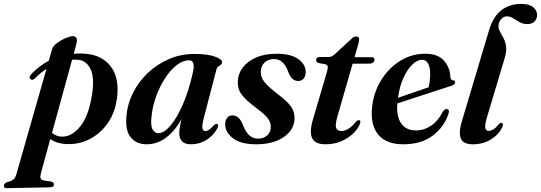

<svg xmlns="http://www.w3.org/2000/svg" viewBox="-108 -744 2828 1004"><path d="M74.5 -334Q60 -321 50.5 -331Q45.5 -336 47.8 -343.8Q50 -351.5 58 -359Q77.5 -379 99.8 -396Q122 -413 147 -426L164 -485.5Q168.5 -503 190.2 -519Q212 -535 236 -545Q260 -555 272.5 -555Q302.5 -555 291 -512L277.5 -463Q299 -464.5 322 -464Q419 -461.5 468.2 -400.2Q517.5 -339 504 -233Q495 -159 458 -104Q421 -49 365.5 -19Q310 11 246 9.5Q189.5 8.5 155 -17L107 157.5Q101.5 177.5 103.8 187.2Q106 197 123 200L157 205Q174 208.5 174 220Q174.5 235 153 235.5L-71.5 240Q-88 240.5 -88 227Q-88 216 -71.5 208.5Q-46 202 -37 194Q-28 186 -22.5 167.5L135 -384Q103.5 -363.5 74.5 -334ZM214 -29.5Q265.5 -27.5 310 -80.8Q354.5 -134 372.5 -244.5Q387.5 -337 365.5 -382.5Q343.5 -428 300 -431.5Q284.5 -432.5 269 -431.5L164 -49.5Q184.5 -31 214 -29.5Z M959 -132Q947.5 -88.5 950.5 -73.5Q953.5 -58.5 965.5 -58.5Q974.5 -58.5 984.5 -65Q994.5 -71.5 1009.5 -88Q1021 -99 1028 -96Q1038 -91.5 1027.5 -71Q1007 -34 970.8 -11.8Q934.5 10.5 891 10.5Q858.5 10.5 844 -4.8Q829.5 -20 829.5 -48.5Q829.5 -73.5 841 -121.5Q806.5 -58.5 760 -24Q713.5 10.5 659 10.5Q604 10.5 574.8 -26.8Q545.5 -64 553.5 -140.5Q559 -202 588 -259.5Q617 -317 665 -362.5Q713 -408 775.2 -435Q837.5 -462 909 -462Q977 -462 1015.8 -448Q1054.5 -434 1053 -418.5Q1052.5 -409.5 1046.2 -405Q1040 -400.5 1033.2 -395.8Q1026.5 -391 1024 -381.5ZM684.5 -136Q678.5 -87.5 689.8 -67.5Q701 -47.5 720 -47.5Q750 -47.5 784 -87.8Q818 -128 849.2 -200.5Q880.5 -273 901.5 -369Q914 -428.5 881 -428.5Q847.5 -428.5 814.5 -402.5Q781.5 -376.5 754 -333.5Q726.5 -290.5 708 -238.8Q689.5 -187 684.5 -136Z M1242 -19Q1271 -19 1289.5 -36.2Q1308 -53.5 1308 -80Q1308.5 -103.5 1292.8 -124.8Q1277 -146 1231 -180.5Q1178 -219.5 1156 -249Q1134 -278.5 1135.5 -318Q1136.5 -357 1161 -390Q1185.5 -423 1230.5 -443Q1275.5 -463 1338 -463Q1413.5 -463 1451.8 -435Q1490 -407 1490.5 -369.5Q1491 -346.5 1480.2 -333.5Q1469.5 -320.5 1452 -320.5Q1433.5 -320.5 1420.2 -333Q1407 -345.5 1395.5 -378Q1372 -435 1325.5 -435Q1294.5 -435 1275.2 -416.8Q1256 -398.5 1256 -368.5Q1255.5 -351.5 1262.2 -335.8Q1269 -320 1287.5 -301Q1306 -282 1341 -254.5Q1395 -214 1414.5 -185.8Q1434 -157.5 1432 -120.5Q1429 -63 1374.2 -26.2Q1319.5 10.5 1231.5 10.5Q1150 10.5 1109.5 -21.5Q1069 -53.5 1069.5 -94Q1069.5 -114.5 1079.5 -127.5Q1089.5 -140.5 1107 -140.5Q1127.5 -140.5 1141 -126.5Q1154.5 -112.5 1166 -81.5Q1181 -47 1199.5 -33Q1218 -19 1242 -19Z M1593 -408 1557.5 -414.5Q1545 -419 1545 -430.5Q1545 -446 1567 -446H1611Q1628 -446 1643 -461L1731 -542Q1741 -553 1755 -553Q1770 -553 1770 -538Q1770 -528.5 1764.5 -509.5L1746 -445H1836Q1850 -445 1850 -432.5Q1850 -411 1818.5 -411H1736L1656 -133.5Q1643.5 -89.5 1650 -74.2Q1656.5 -59 1677.5 -59Q1713.5 -59 1752 -105.5Q1761 -116 1768 -115.5Q1779.5 -115.5 1775.5 -100.5Q1767 -74 1741.5 -48.5Q1716 -23 1678.2 -6.2Q1640.5 10.5 1594.5 10.5Q1540 10.5 1524.5 -21Q1509 -52.5 1528 -118L1601.5 -367.5Q1607.5 -388 1605.5 -396.5Q1603.5 -405 1593 -408Z M2237.5 -150Q2215.5 -81 2155.5 -35.2Q2095.5 10.5 2000 10.5Q1912 10.5 1870 -40Q1828 -90.5 1837.5 -182Q1845 -259 1884 -323Q1923 -387 1983.5 -425Q2044 -463 2116 -463Q2181.5 -463 2213.2 -427.2Q2245 -391.5 2247 -342Q2247.5 -325 2261.5 -324Q2272 -323 2272 -314Q2272.5 -308.5 2267.8 -303.5Q2263 -298.5 2250 -294.5Q2234.5 -289.5 2201.5 -278.8Q2168.5 -268 2127 -254.5Q2085.5 -241 2043.8 -227.5Q2002 -214 1969.5 -203Q1964.5 -134 1990.2 -98Q2016 -62 2067.5 -62Q2110 -62 2146.8 -87Q2183.5 -112 2207 -159.5Q2218 -175 2227.5 -174Q2244 -173.5 2237.5 -150ZM2099.5 -431.5Q2074 -431.5 2048 -406.5Q2022 -381.5 2001.8 -337Q1981.5 -292.5 1973 -232.5Q2011.5 -246 2057 -261.5Q2102.5 -277 2133 -287.5Q2136.5 -301 2139 -318.8Q2141.5 -336.5 2141.5 -359.5Q2141.5 -391.5 2130.5 -411.5Q2119.5 -431.5 2099.5 -431.5Z M2617.5 -723.5Q2659.5 -723.5 2680 -706.5Q2700.5 -689.5 2700.5 -666.5Q2700.5 -645 2687 -631.5Q2673.5 -618 2648.5 -618Q2627 -618 2609.5 -628Q2592 -638 2576 -648.2Q2560 -658.5 2543 -658.5Q2525 -658.5 2512.2 -643.5Q2499.5 -628.5 2498.5 -609Q2498.5 -593.5 2506.8 -578.2Q2515 -563 2524.8 -544.8Q2534.5 -526.5 2538.2 -502.2Q2542 -478 2532.5 -445L2439 -132.5Q2426 -89 2429.8 -74.2Q2433.5 -59.5 2447 -59.5Q2458.5 -59.5 2471.5 -67.2Q2484.5 -75 2499.5 -93.5Q2509.5 -103.5 2516.5 -101Q2527 -97 2517 -76.5Q2498.5 -38.5 2457.8 -14Q2417 10.5 2365 10.5Q2314 10.5 2301.8 -19.5Q2289.5 -49.5 2306.5 -107.5L2449 -585Q2470.5 -657 2513.2 -690.2Q2556 -723.5 2617.5 -723.5Z"/></svg>

Font: Fraunces 72pt SemiBold
Style: Italic
Weight: 600
Italic angle: -16°
Version: Version 1.000;[b76b70a41]